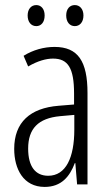

<svg xmlns="http://www.w3.org/2000/svg" viewBox="-20 -727 431 757"><path d="M89 -666C89 -640 103 -624 123 -624C142 -624 156 -639 156 -666C156 -692 142 -707 123 -707C103 -707 89 -691 89 -666ZM241 -666C241 -640 255 -624 275 -624C294 -624 309 -639 309 -666C309 -692 294 -707 275 -707C255 -707 241 -692 241 -666ZM195 -542C153 -542 110 -530 73 -507L91 -465C129 -487 162 -496 189 -496C248 -496 272 -459 272 -358V-315L211 -310C99 -301 36 -245 36 -140C36 -61 72 10 156 10C222 10 255 -31 275 -84H277L284 0H325V-360C325 -485 288 -542 195 -542ZM217 -269 273 -274V-216C273 -106 240 -34 170 -34C120 -34 91 -70 91 -141C91 -220 131 -261 217 -269Z"/></svg>

Font: Noto Sans Devanagari UI ExtraCondensed Light
Style: Regular
Weight: 300
Width: 2
Designer: Jelle Bosma - Monotype Design Team
Foundry: Monotype Imaging Inc.
Version: Version 2.004